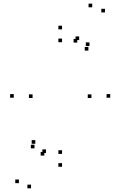

<svg xmlns="http://www.w3.org/2000/svg" viewBox="-20 -893 660 1053"><path d="M464.8 -615.5V-635.5H444.8V-615.5ZM555.7 -824.8V-844.8H535.7V-824.8ZM485.7 -853V-873H465.7V-853ZM403.7 -659.5V-679.5H383.7V-659.5ZM223 -39.8V-59.8H203V-39.8ZM470.7 -640.5V-660.5H450.7V-640.5ZM414.2 -673.2V-693.2H394.2V-673.2ZM169.2 -79.3V-99.3H149.2V-79.3ZM150.2 139.7V119.7H130.2V139.7ZM232.2 -53.7V-73.7H212.2V-53.7ZM173.7 -104.5V-124.5H153.7V-104.5ZM83.7 111.5V91.5H63.7V111.5ZM584.5 -357V-377H564.5V-357ZM320.2 -732V-752H300.2V-732ZM55.5 -357V-377H35.5V-357ZM320.2 21.7V1.7H300.2V21.7ZM158.7 -355.5V-375.5H138.7V-355.5ZM320.2 -661.5V-681.5H300.2V-661.5ZM481.3 -355.5V-375.5H461.3V-355.5ZM320.2 -49V-69H300.2V-49Z"/></svg>

Font: Monaspace Xenon Dots Var
Style: Regular
Weight: 400
Designer: Riley Cran and the Lettermatic Team
Version: Version 1.100 (Monaspace Xenon Dots)